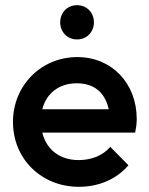

<svg xmlns="http://www.w3.org/2000/svg" viewBox="-20 -710 574 740"><path d="M284 10C359 10 428 -18 475 -73L405 -144C376 -110 332 -93 283 -93C211 -93 159 -133 143 -199H501C505 -219 507 -235 507 -251C507 -389 411 -490 278 -490C139 -490 30 -381 30 -240C30 -97 140 10 284 10ZM143 -289C159 -351 208 -389 276 -389C343 -389 385 -353 399 -289ZM212 -624C212 -587 239 -558 277 -558C315 -558 342 -587 342 -624C342 -661 315 -690 277 -690C239 -690 212 -661 212 -624Z"/></svg>

Font: MV Cash Medium
Style: Regular
Weight: 500
Designer: Rodrigo Fuenzalida
Foundry: fragTYPE
Version: Version 1.100;Glyphs 3.1.2 (3151)